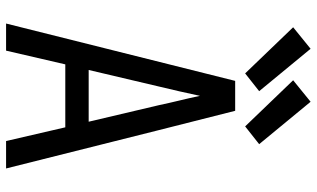

<svg xmlns="http://www.w3.org/2000/svg" viewBox="-220 -796 1017 616"><g transform="rotate(90 288.0 -488.5)"><path d="M56 0H143L187 -190H389L433 0H521L398 -490L336 -735H240ZM205 -265 258 -490Q266 -523 273.5 -556Q281 -589 288 -622Q295 -589 303 -556Q311 -523 318 -490L371 -265ZM216 -767 273 -812 137 -977 68 -921ZM386 -767 443 -812 307 -977 238 -921Z"/></g></svg>

Font: Iosevka SS01 Extended
Style: Regular
Weight: 400
Width: 7
Monospace: yes
Designer: Belleve Invis
Foundry: Belleve Invis
Version: Version 3.4.7; ttfautohint (v1.8.3)